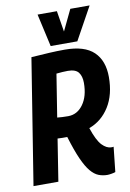

<svg xmlns="http://www.w3.org/2000/svg" viewBox="-104 -987 714 1057"><g transform="rotate(-10 253.5 -458.0)"><path d="M-3 0 109 -701Q164 -705 209.5 -707.5Q255 -710 297 -710Q407 -710 458.5 -660.5Q510 -611 510 -520Q510 -421 468 -354Q426 -287 355 -261Q379 -189 404.5 -162.5Q430 -136 456 -136Q459 -136 462.5 -136Q466 -136 469 -137L454 2Q447 5 432 7.5Q417 10 409 10Q383 10 360 1Q337 -8 315.5 -33.5Q294 -59 272.5 -107Q251 -155 227 -234Q212 -234 199 -234Q186 -234 173 -235L136 0ZM252 -346Q303 -346 336 -391.5Q369 -437 369 -512Q369 -549 352.5 -570.5Q336 -592 293 -592Q276 -592 263.5 -591Q251 -590 229 -588L191 -349Q218 -346 252 -346ZM474 -926 373 -743H224L183 -926H291L310 -809L366 -926Z"/></g></svg>

Font: Georama SemiCondensed
Style: Bold Italic
Weight: 700
Width: 4
Italic angle: -9°
Designer: Jean-Baptiste Levee
Foundry: Production Type
Version: Version 1.000